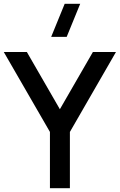

<svg xmlns="http://www.w3.org/2000/svg" viewBox="-20 -995 633 1015"><path d="M332.5 -800H250.5L322 -975H404ZM244 0V-297.5L0 -720H122L296.5 -417.5L471 -720H593L349.5 -297.5V0Z"/></svg>

Font: Vela Sans SemBd
Style: Regular
Weight: 600
Designer: Principal design: Mikhail Sharanda - project Manrope.
Design modification: Ravid Balaliev
Foundry: Mikhail Sharanda
Version: Version 1.001